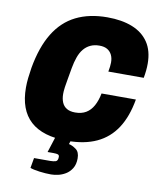

<svg xmlns="http://www.w3.org/2000/svg" viewBox="-97 -776 885 1063"><g transform="rotate(10 345.5 -244.5)"><path d="M320 12Q181 12 112 -51Q43 -114 43 -239Q43 -265 46 -292.5Q49 -320 54 -351Q75 -471 122.5 -548.5Q170 -626 244.5 -663Q319 -700 420 -700Q502 -700 561 -676.5Q620 -653 652 -605.5Q684 -558 684 -485Q684 -467 682 -447Q680 -427 676 -405H477Q480 -421 481.5 -434Q483 -447 483 -457Q483 -482 474 -500Q465 -518 448 -528Q431 -538 404 -538Q375 -538 353 -527.5Q331 -517 315.5 -498Q300 -479 290 -451Q280 -423 274 -389Q267 -347 262 -320.5Q257 -294 255 -278.5Q253 -263 252.5 -255Q252 -247 252 -240Q252 -213 260.5 -192.5Q269 -172 287.5 -161Q306 -150 335 -150Q371 -150 396 -165Q421 -180 437 -209Q453 -238 461 -279H654Q637 -181 595 -116.5Q553 -52 484.5 -20Q416 12 320 12ZM263 211Q232 211 197.5 206.5Q163 202 145 195L155 138H246Q264 138 276.5 134Q289 130 289 108Q289 98 281.5 95Q274 92 256 92H223L265 -39H354L332 28Q351 32 372 47Q393 62 393 98Q393 132 379 154.5Q365 177 344 189.5Q323 202 301 206.5Q279 211 263 211Z"/></g></svg>

Font: Archivo SemiCondensed Black
Style: Italic
Weight: 900
Width: 4
Italic angle: -10°
Designer: Hector Gatti
Foundry: Omnibus-Type
Version: Version 2.001